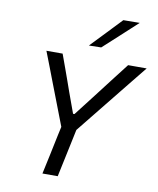

<svg xmlns="http://www.w3.org/2000/svg" viewBox="-102 -1048 928 1126"><g transform="rotate(10 362.0 -484.5)"><path d="M229 0Q241.5 -59 253.5 -114Q265 -169 279 -236L290.5 -288.5L192.5 -543Q176 -585 161.5 -624Q146.5 -662.5 127 -713H223.5Q241 -665 253.5 -630.5Q265.5 -596 277 -565Q288 -534 301 -497L345 -376H353.5L444 -493Q474 -532 498.5 -564Q523 -596 550 -631Q577 -665.5 613.5 -713H724Q689.5 -670.5 655 -627.5Q620 -584 587 -543L380.5 -286L370 -236Q356 -169 344.2 -114Q332.5 -59 320 0ZM367 -786.5Q411.5 -833 454 -877.5Q496.5 -922 540 -968L637.5 -969Q587 -922.5 538 -877.5Q488.5 -832.5 440 -788Z"/></g></svg>

Font: Heraclito
Style: Italic
Weight: 400
Italic angle: -12°
Designer: Kostas Bartsokas (font) & Cristiano Sobral (main changes)
Foundry: Kostas Bartsokas (font) & Cristiano Sobral (main changes)
Version: Version 1.00;July 8, 2020;FontCreator 13.0.0.2655 64-bit